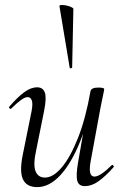

<svg xmlns="http://www.w3.org/2000/svg" viewBox="-20 -752 505 785"><path d="M132 13Q89 13 74 -18.5Q59 -50 73 -119L109 -297Q115 -328 110 -341.5Q105 -355 93 -355Q82 -355 65 -342.5Q48 -330 27 -309Q23 -305 19 -309Q15 -313 19 -317Q52 -355 79 -375Q106 -395 132 -395Q156 -395 163.5 -373Q171 -351 160 -297L128 -138Q115 -80 125 -53Q135 -26 164 -26Q197 -26 232 -67Q267 -108 298.5 -187Q330 -266 350 -379L363 -378Q343 -261 307.5 -173Q272 -85 227 -36Q182 13 132 13ZM327 9Q302 9 296 -12.5Q290 -34 299 -87L350 -379Q353 -394 382 -394Q397 -394 401.5 -392Q406 -390 406 -388Q406 -384 401 -361Q396 -338 391 -312L350 -89Q340 -30 366 -30Q378 -30 396 -42Q414 -54 436 -76Q439 -80 443 -75.5Q447 -71 444 -68Q409 -29 381.5 -10Q354 9 327 9ZM265 -475 223 -727Q223 -731 231.5 -731.5Q240 -732 251.5 -729.5Q263 -727 271.5 -723Q280 -719 280 -716L275 -476Q275 -474 270 -473Q265 -472 265 -475Z"/></svg>

Font: Cormorant
Style: Italic
Weight: 400
Italic angle: -10°
Designer: Christian Thalmann (Catharsis Fonts)
Foundry: Catharsis Fonts
Version: Version 4.000